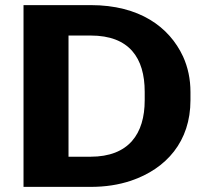

<svg xmlns="http://www.w3.org/2000/svg" viewBox="-20 -731 829 751"><path d="M72 0H334C392 0 444 -8 492 -24C631 -71 725 -178 725 -339V-371C725 -422 715 -468 696 -510C642 -626 525 -711 335 -711H72ZM546 -372V-339C546 -208 484 -118 334 -118H248V-592H335C486 -592 546 -504 546 -372Z"/></svg>

Font: Asimov
Style: XWid
Weight: 500
Designer: Google
Version: Version 2.000980; 2014